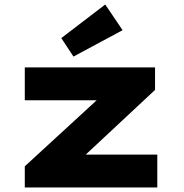

<svg xmlns="http://www.w3.org/2000/svg" viewBox="-20 -832 816 852"><path d="M90 0V-94L484 -456L498 -387H90V-533H668V-433L294 -84L277 -146H678V0ZM306 -581 252 -663 447 -812 524 -698Z"/></svg>

Font: Lexend Tera ExtraBold
Style: Regular
Weight: 800
Designer: Bonnie Shaver-Troup, Thomas Jockin
Foundry: Lexend
Version: Version 1.007